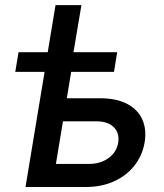

<svg xmlns="http://www.w3.org/2000/svg" viewBox="-20 -748 657 768"><path d="M41 -460.4 54.2 -539.1H448.7L436 -460.4ZM170.9 -539.1 202.1 -727.5H305.7L273.9 -539.1ZM221.7 -355H379.9Q445.8 -355 488.5 -332.5Q531.2 -310.1 549.1 -270.5Q566.9 -231 558.6 -178.7Q549.8 -127 518.6 -86.7Q487.3 -46.4 437.3 -23.2Q387.2 0 322.3 0H82L171.4 -539.1H277.8L203.6 -92.3H335.4Q381.8 -92.3 414.1 -115.7Q446.3 -139.2 452.6 -176.3Q459 -214.8 435.5 -238.8Q412.1 -262.7 365.7 -262.7H206.1Z"/></svg>

Font: Inter 18pt Medium
Style: Italic
Weight: 500
Italic angle: -9.3988°
Designer: Rasmus Andersson
Foundry: rsms
Version: Version 4.001;git-66647c0bb